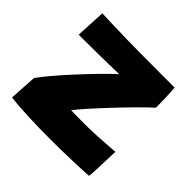

<svg xmlns="http://www.w3.org/2000/svg" viewBox="-138 -668 813 813"><g transform="rotate(45 268.5 -261.5)"><path d="M486.5 -1.5Q448 1 387 3Q326 5 260 5Q193.5 5 129.2 2.5Q65 0 21.5 -6L29 -129.5Q43.5 -150.5 71 -183.2Q98.5 -216 133.2 -254Q168 -292 204.2 -329.5Q240.5 -367 272.5 -396.5Q259.5 -396 226 -395.2Q192.5 -394.5 154.2 -394Q116 -393.5 89.5 -393.5Q70 -393.5 53 -393.2Q36 -393 33 -393.5L40 -528Q63 -527 105 -525.8Q147 -524.5 192.5 -523.5Q238 -522.5 272.5 -522.5Q325.5 -522.5 382.2 -522.2Q439 -522 478.5 -522Q479.5 -518 480.2 -502.5Q481 -487 481.8 -467.2Q482.5 -447.5 482.8 -430.2Q483 -413 483 -406Q455 -380.5 418.2 -343.2Q381.5 -306 344.5 -266.5Q307.5 -227 278.2 -194Q249 -161 236.5 -144.5Q247 -144 273.8 -143.8Q300.5 -143.5 318.5 -143.5Q347.5 -143.5 380.5 -145Q413.5 -146.5 443.5 -148.8Q473.5 -151 493.5 -152.5Q493.5 -147.5 492.8 -126.2Q492 -105 491.2 -78.8Q490.5 -52.5 489.2 -30.5Q488 -8.5 486.5 -1.5Z"/></g></svg>

Font: Grandstander ExtraBold
Style: Regular
Weight: 800
Designer: Tyler Finck
Foundry: Etcetera Type Co
Version: Version 1.200; ttfautohint (v1.8.3)